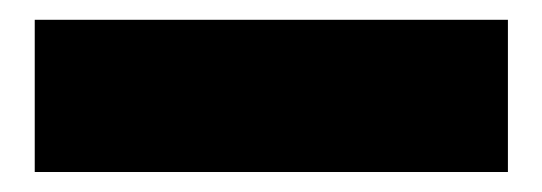

<svg xmlns="http://www.w3.org/2000/svg" viewBox="-20 -20 548 194"><path d="M15.1 153.8V0H493.2V153.8Z"/></svg>

Font: Kanit Black
Style: Regular
Weight: 900
Designer: Katatrad Team
Foundry: CadsonDemak
Version: Version 1.000;PS 001.000;hotconv 1.0.88;makeotf.lib2.5.64775